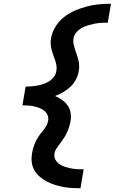

<svg xmlns="http://www.w3.org/2000/svg" viewBox="-20 -853 640 1026"><path d="M410 153Q386 153 362.5 151.5Q339 150 316 145.5Q293 141 271 134Q249 127 229.5 116.5Q210 106 193 91.5Q176 77 164.5 58Q153 39 150 15.5Q147 -8 151 -31Q153 -47 157.5 -62.5Q162 -78 169 -93Q176 -108 185 -122Q194 -136 205 -149Q216 -162 225 -176Q234 -190 237 -206Q240 -222 234.5 -236.5Q229 -251 217.5 -260.5Q206 -270 192 -275.5Q178 -281 163 -284.5Q148 -288 132 -289Q116 -290 100 -290L104 -315L117 -390Q133 -390 149 -391.5Q165 -393 181 -396Q197 -399 213.5 -404.5Q230 -410 244 -419.5Q258 -429 268.5 -443Q279 -457 281 -474Q284 -489 281.5 -504Q279 -519 274 -533Q269 -547 264 -560.5Q259 -574 255.5 -588.5Q252 -603 251 -618.5Q250 -634 253 -649Q258 -681 276.5 -710.5Q295 -740 322 -761.5Q349 -783 380.5 -796.5Q412 -810 444.5 -818.5Q477 -827 509 -830Q541 -833 573 -833L556 -732Q539 -732 521.5 -731Q504 -730 486.5 -726.5Q469 -723 451.5 -718Q434 -713 417.5 -704Q401 -695 388.5 -680.5Q376 -666 373 -649Q370 -633 373 -618.5Q376 -604 380.5 -590Q385 -576 390 -562Q395 -548 398.5 -534Q402 -520 403 -504.5Q404 -489 401 -474Q397 -450 386 -428.5Q375 -407 357 -390Q339 -373 317.5 -360.5Q296 -348 274 -340Q293 -332 311 -319.5Q329 -307 341 -290Q353 -273 357 -251Q361 -229 357 -206Q354 -190 349.5 -175Q345 -160 338 -145Q331 -130 322 -116Q313 -102 302.5 -88.5Q292 -75 282.5 -61Q273 -47 271 -31Q268 -15 276 0Q284 15 297.5 24Q311 33 326.5 38Q342 43 358.5 46.5Q375 50 392 51Q409 52 427 52Z"/></svg>

Font: Iosevka Etoile Oblique
Style: Bold
Weight: 700
Italic angle: -9°
Designer: Belleve Invis
Foundry: Belleve Invis
Version: Version 15.5.2; ttfautohint (v1.8.4)